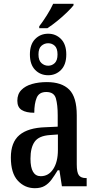

<svg xmlns="http://www.w3.org/2000/svg" viewBox="-20 -978 505 1008"><path d="M186 -840Q204 -863 225.5 -897Q247 -931 259 -958H366V-950Q355 -936 331.5 -913Q308 -890 280 -867.5Q252 -845 229 -830H186ZM233 -583Q192 -583 164.5 -611Q137 -639 137 -692Q137 -745 164.5 -773Q192 -801 233 -801Q273 -801 300.5 -773Q328 -745 328 -692Q328 -639 300.5 -611Q273 -583 233 -583ZM233 -633Q253 -633 267.5 -647Q282 -661 282 -692Q282 -724 267.5 -737.5Q253 -751 233 -751Q213 -751 197.5 -737.5Q182 -724 182 -692Q182 -661 197.5 -647Q213 -633 233 -633ZM163 10Q110 10 73.5 -29.5Q37 -69 37 -151Q37 -231 82 -269Q127 -307 218 -310L283 -313V-373Q283 -427 273.5 -461Q264 -495 223 -495Q185 -495 172.5 -464.5Q160 -434 160 -386Q117 -386 94 -400.5Q71 -415 71 -449Q71 -484 92 -505.5Q113 -527 148 -537Q183 -547 226 -547Q304 -547 343.5 -507.5Q383 -468 383 -373V-115Q383 -73 394 -58Q405 -43 432 -43H435V0H305L292 -84H283Q266 -56 250.5 -35Q235 -14 214.5 -2Q194 10 163 10ZM194 -53Q235 -53 259.5 -90.5Q284 -128 284 -191V-272L242 -269Q184 -265 162 -234Q140 -203 140 -145Q140 -53 194 -53Z"/></svg>

Font: Noto Serif ExtraCondensed Medium
Style: Regular
Weight: 500
Width: 2
Designer: Monotype Design Team
Foundry: Monotype Imaging Inc.
Version: Version 2.015